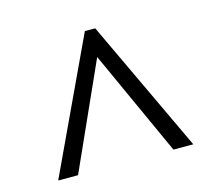

<svg xmlns="http://www.w3.org/2000/svg" viewBox="-73 -803 705 626"><g transform="rotate(-15 279.5 -490.0)"><path d="M118 -266 278 -622 440 -266H507L296 -714H261L51 -266Z"/></g></svg>

Font: Liu Chibing Harmony Marks (Sposobin) Font
Style: Regular
Weight: 400
Designer: Liu Chibing
Foundry: Liu Chibing
Version: Version 1.003